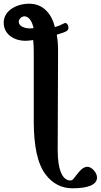

<svg xmlns="http://www.w3.org/2000/svg" viewBox="-98 -727 543 1035"><path d="M293 288C381 288 425 267 425 230C425 203 396 172 373 172C359 172 344 181 331 196C305 225 297 246 282 246C242 246 213 197 213 81L215 -449C215 -479 214 -505 208 -540C233 -547 252 -554 262 -560C266 -564 271 -567 271 -577C271 -589 265 -603 253 -603C251 -603 245 -600 243 -599C228 -591 216 -586 198 -581C180 -653 135 -707 59 -707C-7 -707 -78 -671 -78 -605C-78 -537 -15 -507 38 -507C51 -507 65 -509 81 -511C83 -491 84 -469 84 -444V-66C85 52 101 153 149 215C185 262 233 288 293 288ZM62 -574C34 -574 3 -586 3 -610C3 -624 18 -639 34 -639C57 -639 75 -613 83 -575C76 -574 69 -574 62 -574Z"/></svg>

Font: EB Garamond
Style: Bold
Weight: 700
Designer: Georg Duffner and Octavio Pardo
Foundry: Georg Duffner
Version: Version 1.000;PS 001.000;hotconv 1.0.88;makeotf.lib2.5.64775